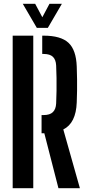

<svg xmlns="http://www.w3.org/2000/svg" viewBox="-20 -987 461 1007"><path d="M286.5 0 212.5 -288H198V-383.5H208.5Q241.5 -383.5 257.2 -398.8Q273 -414 274.5 -444.5Q276 -476.5 276.5 -510.2Q277 -544 276.5 -577.8Q276 -611.5 274.5 -643.5Q273 -674 257.5 -689Q242 -704 209 -704H201.5V-800H209Q299 -800 339.2 -762.5Q379.5 -725 382.5 -638Q384 -601.5 384.2 -571.2Q384.5 -541 384.2 -511.8Q384 -482.5 382.5 -450Q378.5 -341 312 -308L399 0ZM46.5 0V-800H154.5V0ZM173 -841 99.5 -967H164.5L202 -896.5L239.5 -967H304.5L231 -841Z"/></svg>

Font: Big Shoulders Stencil Display Thin
Style: Bold
Weight: 700
Version: Version 2.001